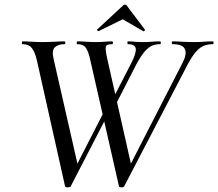

<svg xmlns="http://www.w3.org/2000/svg" viewBox="-20 -803 939 826"><path d="M492 -1 369 -542Q361 -581 349.5 -597Q338 -613 313 -613Q310 -613 310 -619Q310 -625 313 -625Q331 -625 351.5 -623.5Q372 -622 391 -622Q414 -622 431 -623.5Q448 -625 461 -625Q466 -625 466 -619Q466 -613 461 -613Q439 -613 435.5 -603Q432 -593 441 -552L547 -82L499 -13L765 -532Q785 -570 775.5 -591.5Q766 -613 723 -613Q719 -613 719 -619Q719 -625 723 -625Q744 -625 763.5 -623.5Q783 -622 814 -622Q839 -622 855.5 -623.5Q872 -625 895 -625Q899 -625 899 -619Q899 -613 895 -613Q877 -613 859.5 -607Q842 -601 825 -582.5Q808 -564 788 -527L514 -1Q512 3 502.5 3Q493 3 492 -1ZM260 -1 139 -542Q130 -581 116.5 -597Q103 -613 77 -613Q74 -613 74 -619Q74 -625 77 -625Q96 -625 118 -623.5Q140 -622 160 -622Q191 -622 214.5 -623.5Q238 -625 257 -625Q261 -625 261 -619Q261 -613 257 -613Q232 -613 217 -600.5Q202 -588 210 -552L317 -82L269 -13L442 -351L454 -330L284 -1Q281 3 271 3Q261 3 260 -1ZM466 -330 452 -351 545 -532Q567 -575 564 -594Q561 -613 531 -613Q528 -613 528 -619Q528 -625 531 -625Q546 -625 559 -623.5Q572 -622 594 -622Q617 -622 632 -623.5Q647 -625 668 -625Q672 -625 672 -619Q672 -613 668 -613Q651 -613 635.5 -607Q620 -601 603.5 -582.5Q587 -564 567 -527ZM404 -669Q403 -668 399.5 -671Q396 -674 398 -676L508 -778Q512 -783 517.5 -783Q523 -783 526 -778L603 -676Q605 -674 601.5 -670.5Q598 -667 596 -669L508 -720Z"/></svg>

Font: Cormorant Light Medium
Style: Italic
Weight: 500
Italic angle: -10°
Version: Version 4.000